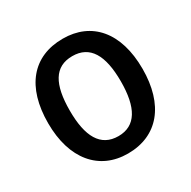

<svg xmlns="http://www.w3.org/2000/svg" viewBox="-130 -676 808 812"><g transform="rotate(-30 273.5 -269.5)"><path d="M272 10C418 10 504 -95 504 -270C504 -449 415 -549 275 -549C128 -549 43 -447 43 -270C43 -95 132 10 272 10ZM274 -74C187 -74 149 -144 149 -270C149 -398 186 -465 273 -465C359 -465 398 -398 398 -270C398 -143 359 -74 274 -74Z"/></g></svg>

Font: Noto Sans SemiCondensed Medium
Style: Regular
Weight: 500
Width: 4
Designer: Monotype Design Team
Foundry: Monotype Imaging Inc.
Version: Version 2.013